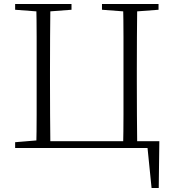

<svg xmlns="http://www.w3.org/2000/svg" viewBox="-20 -743 865 964"><path d="M162 0Q164 -83 164 -166Q164 -249 164 -333V-390Q164 -474 164 -557.5Q164 -641 162 -723H233Q232 -641 231.5 -558Q231 -475 231 -390V-333Q231 -249 231.5 -166Q232 -83 233 0ZM598 0Q600 -83 600 -166Q600 -249 600 -333V-390Q600 -474 600 -557.5Q600 -641 598 -723H669Q668 -641 667.5 -558Q667 -475 667 -390V-333Q667 -249 667.5 -166Q668 -83 669 0ZM198 0V-34H780L777 201H741L718 -27L753 0ZM56 -694V-723H339V-694L206 -684H188ZM492 -694V-723H776V-694L643 -684H625ZM56 0V-29L188 -40H198V0Z"/></svg>

Font: Noto Serif KR
Style: Regular
Weight: 200
Designer: Ryoko NISHIZUKA 西塚涼子 (kana & ideographs); Frank Grießhammer (Latin, Greek & Cyrillic); Wenlong ZHANG 张文龙 (bopomofo); San
Foundry: Adobe
Version: Version 2.001;hotconv 1.1.0;makeotfexe 2.6.0